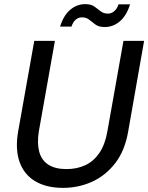

<svg xmlns="http://www.w3.org/2000/svg" viewBox="-20 -898 718 930"><path d="M285 12Q204 12 150 -20.5Q96 -53 74.5 -114.5Q53 -176 68 -262L146 -700H246L168 -261Q159 -204 170 -163Q181 -122 214 -100.5Q247 -79 302 -79Q353 -79 393.5 -98Q434 -117 461.5 -157.5Q489 -198 500 -261L578 -700H678L601 -262Q585 -168 538 -107.5Q491 -47 425.5 -17.5Q360 12 285 12ZM271 -769Q288 -824 320.5 -851Q353 -878 393 -878Q421 -878 437 -866.5Q453 -855 467.5 -843.5Q482 -832 503 -832Q519 -832 533 -843.5Q547 -855 554 -877H610Q593 -822 560.5 -794.5Q528 -767 487 -767Q459 -767 442.5 -779Q426 -791 412 -802.5Q398 -814 377 -814Q360 -814 347 -803Q334 -792 326 -769Z"/></svg>

Font: DM Sans 16pt Medium
Style: Italic
Weight: 500
Italic angle: -10°
Version: Version 4.004;gftools[0.9.30]